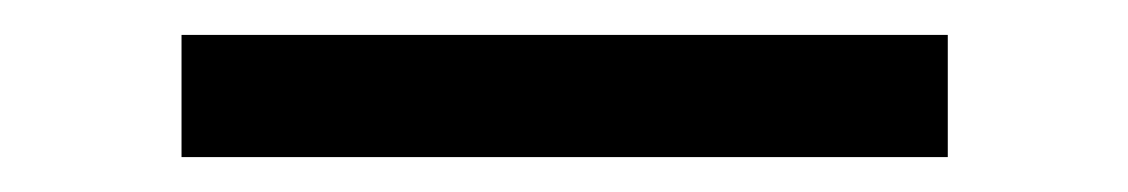

<svg xmlns="http://www.w3.org/2000/svg" viewBox="-20 117 646 110"><path d="M84 137H523V207H84Z"/></svg>

Font: Piazzolla SC Medium
Style: Regular
Weight: 500
Designer: Juan Pablo del Peral
Foundry: Huerta Tipografica
Version: Version 1.330